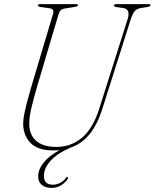

<svg xmlns="http://www.w3.org/2000/svg" viewBox="-20 -720 753 935"><path d="M463.5 -191.5 602 -628.5Q616.5 -676 579.5 -681L546.5 -685.5Q535.5 -687 535.5 -693.5Q535.5 -700 546 -700H706Q713 -700 713 -695.5Q713 -688.5 698.5 -686L666.5 -681Q648 -678 637.2 -666.8Q626.5 -655.5 617.5 -628.5L478.5 -190.5Q455 -115 416.5 -67Q378 -19 321 0H321.5Q260 26 227.2 62Q194.5 98 194 134.5Q192.5 179.5 238 179.5Q254.5 179.5 272 171Q289.5 162.5 301 146.5Q305 141 309 141.5Q313 141.5 311 148Q303 164.5 281.5 179.8Q260 195 232 195Q199.5 195 182.2 179.5Q165 164 166 137Q166.5 104 193.5 70.8Q220.5 37.5 270.5 11Q255 12.5 238.5 12.5Q162 12.5 126.5 -26.2Q91 -65 93 -124.5Q93.5 -143.5 99.8 -173Q106 -202.5 115.5 -237Q125 -271.5 134.5 -304.5L238.5 -653Q245 -675.5 223.5 -679.5L177 -686Q165 -687.5 165 -694Q165.5 -700 175 -700H351.5Q359.5 -700 359.5 -695.5Q359.5 -688.5 345.5 -686.5L292.5 -678Q272.5 -675 266 -653L162 -303Q144 -242 133.8 -198.5Q123.5 -155 122.5 -124.5Q120.5 -66 155 -35.2Q189.5 -4.5 254 -4.5Q326.5 -4.5 380 -50Q433.5 -95.5 463.5 -191.5Z"/></svg>

Font: Fraunces 144pt Soft Thin
Style: Italic
Weight: 100
Italic angle: -16°
Version: Version 1.000;[0bf87f6ff]